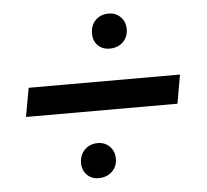

<svg xmlns="http://www.w3.org/2000/svg" viewBox="-43 -636 644 598"><g transform="rotate(-5 279.5 -337.0)"><path d="M506.8 -293H33.2L49.3 -382.8H522.5ZM260.7 -534.7Q260.7 -558.6 275.6 -574.5Q290.5 -590.3 314.9 -591.3Q338.4 -592.3 354 -577.1Q369.6 -562 369.6 -537.6Q369.1 -513.7 353.8 -498.5Q338.4 -483.4 314.5 -482.4Q290.5 -481.4 275.4 -496.1Q260.3 -510.7 260.7 -534.7ZM191.4 -135.7Q191.9 -159.7 206.8 -175.5Q221.7 -191.4 246.1 -192.4Q269.5 -193.4 285.2 -178.2Q300.8 -163.1 300.8 -138.7Q300.3 -114.7 284.7 -99.6Q269 -84.5 245.1 -83.5Q221.2 -82.5 206.3 -97.4Q191.4 -112.3 191.4 -135.7Z"/></g></svg>

Font: RobotoDraft
Style: Italic
Weight: 400
Italic angle: -12°
Version: Version 2.001101; 2014